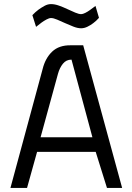

<svg xmlns="http://www.w3.org/2000/svg" viewBox="-20 -917 644 937"><path d="M188 -580Q201 -633 234.5 -665Q268 -697 326 -696H386L576 0H502L447 -176H161L112 0H31ZM178 -247H431L329 -626Q303 -626 287 -606Q271 -586 263 -557ZM463 -830Q450 -815 435 -804Q422 -794 406.5 -786.5Q391 -779 376 -779Q359 -779 338.5 -787Q318 -795 298 -804Q278 -813 259.5 -821Q241 -829 229 -829Q220 -829 207 -822Q194 -815 183 -807Q170 -797 156 -786L138 -843Q152 -858 168 -870Q182 -880 197.5 -888.5Q213 -897 229 -897Q247 -897 268 -889.5Q289 -882 309 -872.5Q329 -863 347 -855.5Q365 -848 376 -848Q384 -848 396 -854Q408 -860 419 -868Q432 -877 446 -888Z"/></svg>

Font: Panefresco 400wt
Style: Regular
Weight: 400
Foundry: Campivisivi & Chank Co
Version: Version 1.002